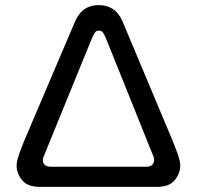

<svg xmlns="http://www.w3.org/2000/svg" viewBox="-20 -732 771 752"><path d="M136 0Q88 0 66.5 -26.5Q45 -53 45 -84Q45 -98 51.5 -118Q58 -138 65 -155.5Q72 -173 75 -181L274 -648Q289 -682 312 -697Q335 -712 367 -712Q398 -712 421.5 -697Q445 -682 460 -648L656 -181Q659 -173 666 -155.5Q673 -138 679.5 -118Q686 -98 686 -84Q686 -53 664.5 -26.5Q643 0 595 0ZM178 -79H554Q573 -79 580 -91.5Q587 -104 581 -119L395 -582Q388 -598 383 -605Q378 -612 367 -612Q357 -612 352 -604.5Q347 -597 340 -582L151 -119Q144 -103 151.5 -91Q159 -79 178 -79Z"/></svg>

Font: MuseoModerno
Style: Regular
Weight: 400
Designer: Pablo Cosgaya, Héctor Gatti, Marcela Romero, and the Authors of The MuseoModerno Project.
Foundry: Omnibus-Type Team
Version: Version 1.001